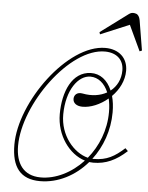

<svg xmlns="http://www.w3.org/2000/svg" viewBox="-77 -1356 1099 1426"><g transform="rotate(5 473.0 -643.5)"><path d="M276 9C410 9 537 -58 628 -164C638 -163 648 -162 658 -162C751 -162 826 -196 907 -270L887 -290C815 -225 757 -190 658 -190H649C723 -287 769 -412 769 -547C769 -592 764 -632 754 -668C806 -720 842 -789 842 -863C842 -959 775 -1019 674 -1019C393 -1019 63 -564 63 -245C63 -78 129 9 276 9ZM91 -239C91 -549 411 -995 675 -992C762 -991 814 -942 814 -863C814 -798 786 -743 740 -707C708 -783 652 -826 582 -824C444 -820 379 -668 379 -500C379 -341 477 -208 595 -172C506 -76 389 -18 277 -19C149 -20 91 -108 91 -239ZM405 -500C406 -683 492 -797 582 -797C640 -797 688 -758 716 -691C668 -664 605 -653 534 -667C493 -675 471 -650 471 -622C471 -590 498 -570 540 -569C602 -568 673 -598 731 -647C738 -617 742 -584 742 -547C742 -410 691 -288 615 -195C508 -222 404 -344 405 -500ZM620 -1132 625 -1116 840 -1206 929 -1016 946 -1023 909 -1247C905 -1271 893 -1288 879 -1292C866 -1296 848 -1301 826 -1285Z"/></g></svg>

Font: Louise
Style: Regular
Weight: 400
Designer: Ange Degheest & Luna Delabre & Camille Depalle
Foundry: Velvetyne Type Foundry
Version: Version 1.000;FEAKit 1.0